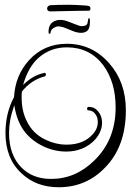

<svg xmlns="http://www.w3.org/2000/svg" viewBox="-20 -728 557 807"><path d="M227 59Q132 59 71 1Q3 -61 3 -169Q3 -253 39 -320Q44 -411 102 -475Q165 -544 261 -544Q367 -544 439 -462Q509 -383 509 -265Q509 -112 421 -23Q342 59 227 59ZM195 24Q298 24 377 -54Q466 -141 466 -276Q466 -383 414 -454Q357 -529 261 -529Q192 -529 142 -485Q99 -447 77 -371Q100 -393 120.5 -404.5Q141 -416 164 -421L166 -422Q173 -422 173 -414Q173 -409 168 -407Q111 -392 72 -343L71 -329V-317Q71 -260 94 -216Q118 -168 165 -144Q212 -120 260 -120Q332 -120 371 -165Q391 -187 391 -216Q391 -235 381 -248Q371 -263 353 -264Q346 -264 346 -271Q346 -279 354 -279Q379 -278 394 -258Q409 -239 409 -211Q409 -185 393 -159Q375 -130 341 -111Q304 -91 258 -91Q205 -91 156 -116Q107 -141 78.5 -181.5Q50 -222 40 -286Q28 -251 23 -223.5Q18 -196 18 -169Q18 -76 71 -23Q118 24 195 24ZM187 -586Q184 -586 184 -594Q184 -638 226 -644Q242 -646 262 -639Q282 -632 299 -625Q316 -618 322 -618Q334 -618 341 -621.5Q348 -625 349 -638Q350 -643 351 -647.5Q352 -652 354 -652Q357 -652 357.5 -647Q358 -642 358 -637Q358 -609 348 -599.5Q338 -590 321 -590Q305 -590 287.5 -597Q270 -604 254 -610.5Q238 -617 224 -617Q216 -617 205.5 -610.5Q195 -604 193 -594Q193 -586 187 -586ZM192 -680Q178 -680 178 -693Q178 -697 181.5 -701Q185 -705 191 -706Q201 -707 225 -707.5Q249 -708 269 -708Q284 -708 303 -707Q322 -706 337 -705Q352 -704 355 -702Q360 -700 360 -692Q360 -683 353 -683Q335 -683 309.5 -682.5Q284 -682 258.5 -681.5Q233 -681 214 -680.5Q195 -680 192 -680Z"/></svg>

Font: Puppies Play
Style: Regular
Weight: 400
Designer: Robert E. Leuschke
Foundry: Robert E. Leuschke
Version: Version 1.010; ttfautohint (v1.8.3)